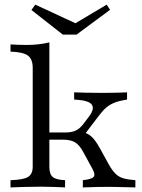

<svg xmlns="http://www.w3.org/2000/svg" viewBox="-20 -817 618 837"><path d="M25.8 0V-31.5Q81.5 -33.1 102 -45.6Q122.6 -58.1 122.6 -89.5V-521Q122.6 -559.7 101.2 -575Q79.8 -590.3 25.8 -591.9V-623.4Q41.1 -622.6 58.9 -621.8Q76.6 -621 95.2 -621Q150 -621 195.2 -632.3V-89.5Q195.2 -58.1 209.7 -45.6Q224.2 -33.1 263.7 -31.5V0Q246.8 -0.8 217.3 -2Q187.9 -3.2 158.1 -3.2Q122.6 -3.2 84.7 -2Q46.8 -0.8 25.8 0ZM341.1 0V-31.5Q379 -35.5 387.9 -45.6Q396.8 -55.6 383.1 -80.6L344.4 -151.6Q327.4 -183.9 308.1 -196Q288.7 -208.1 255.6 -208.1H182.3V-239.5H264.5Q291.9 -239.5 309.7 -247.6Q327.4 -255.6 343.5 -276.6L366.1 -306.5Q379.8 -324.2 383.5 -337.9Q387.1 -351.6 379.8 -361.3Q372.6 -371 353.6 -376.2Q334.7 -381.5 303.2 -383.1V-414.5Q324.2 -413.7 355.2 -412.9Q386.3 -412.1 424.2 -412.1Q447.6 -412.1 467.3 -412.5Q487.1 -412.9 503.6 -413.3Q520.2 -413.7 533.9 -414.5V-383.1Q502.4 -378.2 481 -370.2Q459.7 -362.1 444 -348.8Q428.2 -335.5 411.3 -312.9L344.4 -225L325 -244.4Q346.8 -241.1 361.7 -233.5Q376.6 -225.8 389.9 -209.7Q403.2 -193.5 418.5 -165.3L454.8 -99.2Q469.4 -73.4 483.9 -59.3Q498.4 -45.2 518.5 -39.5Q538.7 -33.9 570.2 -31.5V0Q540.3 -0.8 519.8 -1.2Q499.2 -1.6 483.9 -2Q468.5 -2.4 454 -2.4Q430.6 -2.4 407.3 -2Q383.9 -1.6 341.1 0ZM445.2 -796.8 459.7 -774.2 313.7 -666.1H254L116.9 -773.4L133.9 -796.8L332.3 -704.8L293.5 -706.5Z"/></svg>

Font: Playfair 12pt Light
Style: Regular
Weight: 300
Designer: Claus Eggers Sørensen
Foundry: Claus Eggers Sørensen
Version: Version 2.000;gftools[0.9.28]